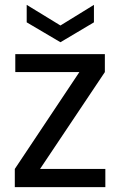

<svg xmlns="http://www.w3.org/2000/svg" viewBox="-20 -771 495 791"><path d="M412 -474 145 -75H414V0H41V-75L307 -474H43V-548H412ZM367 -751V-679L229 -597L90 -679V-751L229 -666Z"/></svg>

Font: Poppins
Style: Regular
Weight: 400
Designer: Ninad Kale (Devanagari), Jonny Pinhorn (Latin)
Version: Version 5.002